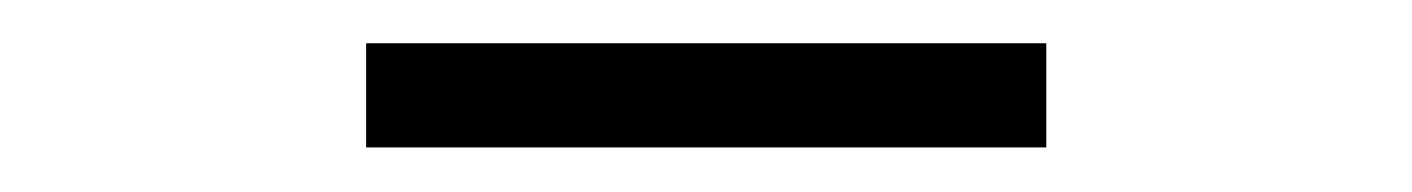

<svg xmlns="http://www.w3.org/2000/svg" viewBox="-20 -712 640 87"><path d="M145.9 -645.2V-692.4H454.1V-645.2Z"/></svg>

Font: Montserrat Thin
Style: Regular
Weight: 100
Designer: Julieta Ulanovsky
Foundry: Julieta Ulanovsky
Version: Version 9.000